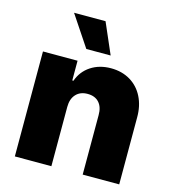

<svg xmlns="http://www.w3.org/2000/svg" viewBox="-111 -844 846 937"><g transform="rotate(15 312.0 -376.0)"><path d="M234.4 0H49.8V-530.3H224.6V-430.7H230.5Q248 -480.5 291 -508.8Q334 -537.1 392.6 -537.1Q447.8 -537.1 490 -512Q532.2 -486.8 554.9 -441.4Q577.6 -396 577.1 -337.9V0H392.6V-299.8Q393.1 -340.8 372.6 -363.8Q352.1 -386.7 314.5 -386.7Q277.3 -386.7 255.9 -363.5Q234.4 -340.3 234.4 -299.8ZM147.5 -752H306.6L374 -596.7H251Z"/></g></svg>

Font: Pretendard GOV Black
Style: Regular
Weight: 900
Designer: Base glyphs from Inter by Rasmus Andersson; Hangeul glyphs from Noto Sans CJK(Source Han Sans) by Jang Soo-young and Kan
Foundry: Kil Hyung-jin
Version: Version 1.309